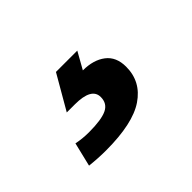

<svg xmlns="http://www.w3.org/2000/svg" viewBox="-53 -116 439 439"><g transform="rotate(-45 166.5 104.0)"><path d="M95 208Q70 208 43 205L57 147Q76 151 97 151Q137 151 155 142.5Q173 134 173 113Q173 83 119 83H107H93L141 0H210L187 41Q221 41 242 57Q263 73 263 105Q263 153 222.5 180.5Q182 208 95 208Z"/></g></svg>

Font: Libra Sans Modern
Style: Bold Italic
Weight: 700
Italic angle: -12°
Foundry: Stefan Peev, Context Ltd
Version: Version 1.000